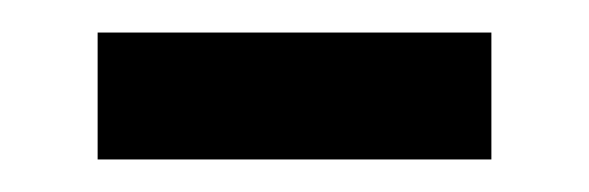

<svg xmlns="http://www.w3.org/2000/svg" viewBox="-20 -327 362 118"><path d="M40 -229V-307H282V-229Z"/></svg>

Font: Noto Sans Tifinagh Azawagh
Style: Regular
Weight: 400
Designer: JamraPatel
Foundry: JamraPatel LLC
Version: Version 2.006; ttfautohint (v1.8.4.7-5d5b)